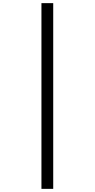

<svg xmlns="http://www.w3.org/2000/svg" viewBox="-20 -1000 602 1223"><path d="M244 203V-980H319V203Z"/></svg>

Font: Libra Serif Modern
Style: Regular
Weight: 400
Designer: Stefan Peev, Context Ltd
Foundry: Stefan Peev, Context Ltd
Version: Version 1.000